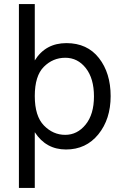

<svg xmlns="http://www.w3.org/2000/svg" viewBox="-20 -727 607 944"><path d="M301 -443Q240 -443 195.5 -398.5Q151 -354 151 -255Q151 -156 196 -110Q241 -64 300.5 -64Q360 -64 401 -114.5Q442 -165 442 -253Q442 -341 402 -392Q362 -443 301 -443ZM151 197H73V-707H151V-430Q204 -515 306.5 -515Q409 -515 466.5 -441.5Q524 -368 524 -254.5Q524 -141 463.5 -66.5Q403 8 304.5 8Q206 8 151 -77Z"/></svg>

Font: Hind Vadodara
Style: Regular
Weight: 400
Designer: Hitesh Malaviya
Foundry: Indian Type Foundry
Version: Version 0.702;PS 1.0;hotconv 1.0.81;makeotf.lib2.5.63406